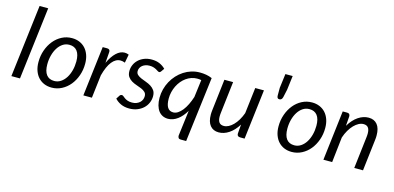

<svg xmlns="http://www.w3.org/2000/svg" viewBox="-79 -1225 3864 1885"><g transform="rotate(15 1853.0 -282.0)"><path d="M44 0 133.5 -736.5H221L131.5 0Z M461.5 -62.5Q498 -62.5 528 -82.5Q558 -102.5 579 -135.8Q600 -169 611.5 -212.5Q623 -256 623 -303.5Q623 -373.5 595.5 -409Q568 -444.5 516 -444.5Q479 -444.5 449.2 -424.8Q419.5 -405 398.5 -371.8Q377.5 -338.5 366 -295Q354.5 -251.5 354.5 -204Q354.5 -134 381.8 -98.2Q409 -62.5 461.5 -62.5ZM453.5 7Q412 7 377.5 -7.2Q343 -21.5 318 -48.5Q293 -75.5 279 -114.5Q265 -153.5 265 -203.5Q265 -267.5 285 -324Q305 -380.5 339.8 -423Q374.5 -465.5 421.8 -490Q469 -514.5 524 -514.5Q565.5 -514.5 600 -500.2Q634.5 -486 659.5 -459Q684.5 -432 698.5 -392.8Q712.5 -353.5 712.5 -304Q712.5 -240.5 692.5 -184Q672.5 -127.5 637.8 -85Q603 -42.5 555.5 -17.8Q508 7 453.5 7Z M775.5 0 836.5 -507H881Q895 -507 903 -500.5Q911 -494 911 -480.5Q911 -478.5 910.8 -474.8Q910.5 -471 910.2 -467Q910 -463 909.8 -460Q909.5 -457 909.5 -456.5L902.5 -364.5Q935 -434.5 975.2 -472.5Q1015.5 -510.5 1060 -510.5Q1081 -510.5 1102 -501.5L1086 -416Q1062.5 -425.5 1040.5 -425.5Q992 -425.5 954 -378.2Q916 -331 890.5 -235L862.5 0Z M1452.5 -425.5Q1448.5 -419.5 1444.5 -416.8Q1440.5 -414 1434.5 -414Q1427.5 -414 1419.2 -419.5Q1411 -425 1399.2 -431.8Q1387.5 -438.5 1370.5 -444.2Q1353.5 -450 1329.5 -450Q1307 -450 1288.5 -443.8Q1270 -437.5 1256.5 -426.5Q1243 -415.5 1235.8 -400.8Q1228.5 -386 1228.5 -369.5Q1228.5 -346 1244 -332Q1259.5 -318 1283 -307.8Q1306.5 -297.5 1333.8 -288Q1361 -278.5 1384.5 -264Q1408 -249.5 1423.5 -227Q1439 -204.5 1439 -168.5Q1439 -133.5 1425.2 -101.5Q1411.5 -69.5 1385.8 -45.2Q1360 -21 1323.8 -6.5Q1287.5 8 1242.5 8Q1194 8 1156.8 -9.2Q1119.5 -26.5 1096 -53.5L1118 -87.5Q1122 -94 1127.5 -97.5Q1133 -101 1141.5 -101Q1149.5 -101 1157.5 -94Q1165.5 -87 1177.5 -78.2Q1189.5 -69.5 1207.8 -62.5Q1226 -55.5 1254 -55.5Q1278.5 -55.5 1298.2 -63Q1318 -70.5 1331.8 -83Q1345.5 -95.5 1352.8 -112.2Q1360 -129 1360 -148Q1360 -173.5 1344.5 -188.5Q1329 -203.5 1305.5 -213.5Q1282 -223.5 1255 -232.2Q1228 -241 1204.5 -254.8Q1181 -268.5 1165.5 -290.5Q1150 -312.5 1150 -349Q1150 -381 1162.8 -410.8Q1175.5 -440.5 1199.5 -463.5Q1223.5 -486.5 1257.8 -500.2Q1292 -514 1335 -514Q1380.5 -514 1415.2 -498.8Q1450 -483.5 1475 -457.5Z M1866.5 171.5H1810.5Q1794.5 171.5 1788 162.2Q1781.5 153 1781.5 140.5Q1781.5 139 1782 135Q1782.5 131 1783 126.8Q1783.5 122.5 1784 119Q1784.5 115.5 1784.5 114.5L1814 -121Q1796.5 -91.5 1776.5 -68Q1756.5 -44.5 1734 -27.8Q1711.5 -11 1687 -2Q1662.5 7 1636.5 7Q1606.5 7 1582 -4.8Q1557.5 -16.5 1540.2 -39.2Q1523 -62 1513.5 -95.2Q1504 -128.5 1504 -171.5Q1504 -216.5 1515.2 -259.2Q1526.5 -302 1547.2 -340Q1568 -378 1597 -409.8Q1626 -441.5 1661.8 -464.8Q1697.5 -488 1738.5 -500.8Q1779.5 -513.5 1824.5 -513.5Q1857 -513.5 1887.8 -508.2Q1918.5 -503 1948.5 -490ZM1670 -67Q1694 -67 1717.2 -82Q1740.5 -97 1761.5 -123.5Q1782.5 -150 1800.5 -186.8Q1818.5 -223.5 1832.5 -267L1855 -444.5Q1844.5 -447 1833.8 -447.8Q1823 -448.5 1812.5 -448.5Q1782.5 -448.5 1754.5 -438.8Q1726.5 -429 1702 -411.5Q1677.5 -394 1657.5 -369.8Q1637.5 -345.5 1623.2 -316.5Q1609 -287.5 1601 -254.8Q1593 -222 1593 -187.5Q1593 -67 1670 -67Z M2162 -506.5 2124 -184.5Q2123 -174.5 2122.2 -165.5Q2121.5 -156.5 2121.5 -148Q2121.5 -107 2136.8 -87Q2152 -67 2185 -67Q2208 -67 2232.2 -79.5Q2256.5 -92 2279.2 -115Q2302 -138 2321.5 -170.5Q2341 -203 2355.5 -243L2387 -506.5H2475.5L2414.5 0H2370.5Q2355 0 2346.5 -7Q2338 -14 2338 -28.5Q2338 -29 2338.5 -37.5Q2339 -46 2339.8 -56Q2340.5 -66 2341.2 -74.5Q2342 -83 2342 -83.5L2345.5 -124Q2305 -59.5 2255 -26.2Q2205 7 2152 7Q2095.5 7 2064.2 -31.5Q2033 -70 2033 -142Q2033 -152 2033.5 -162.5Q2034 -173 2035.5 -184.5L2073.5 -506.5Z M2711.5 -715.5 2693.5 -571 2676.5 -493.5Q2673 -478 2665.2 -469.5Q2657.5 -461 2643 -461Q2630 -461 2624.5 -469.5Q2619 -478 2619 -493.5V-571L2637.5 -715.5Z M2901.5 -62.5Q2938 -62.5 2968 -82.5Q2998 -102.5 3019 -135.8Q3040 -169 3051.5 -212.5Q3063 -256 3063 -303.5Q3063 -373.5 3035.5 -409Q3008 -444.5 2956 -444.5Q2919 -444.5 2889.2 -424.8Q2859.5 -405 2838.5 -371.8Q2817.5 -338.5 2806 -295Q2794.5 -251.5 2794.5 -204Q2794.5 -134 2821.8 -98.2Q2849 -62.5 2901.5 -62.5ZM2893.5 7Q2852 7 2817.5 -7.2Q2783 -21.5 2758 -48.5Q2733 -75.5 2719 -114.5Q2705 -153.5 2705 -203.5Q2705 -267.5 2725 -324Q2745 -380.5 2779.8 -423Q2814.5 -465.5 2861.8 -490Q2909 -514.5 2964 -514.5Q3005.5 -514.5 3040 -500.2Q3074.5 -486 3099.5 -459Q3124.5 -432 3138.5 -392.8Q3152.5 -353.5 3152.5 -304Q3152.5 -240.5 3132.5 -184Q3112.5 -127.5 3077.8 -85Q3043 -42.5 2995.5 -17.8Q2948 7 2893.5 7Z M3215.5 0 3276 -507H3320.5Q3350.5 -507 3350.5 -477L3343 -379Q3383.5 -446 3434.2 -480Q3485 -514 3539.5 -514Q3596 -514 3627.2 -476Q3658.5 -438 3658.5 -365Q3658.5 -355 3658 -344.5Q3657.5 -334 3656 -322.5L3618 0H3529L3567 -322.5Q3568 -332.5 3568.8 -341.8Q3569.5 -351 3569.5 -359.5Q3569.5 -400.5 3554.2 -420.2Q3539 -440 3506.5 -440Q3482.5 -440 3457.8 -427Q3433 -414 3410 -390.2Q3387 -366.5 3367.2 -332.8Q3347.5 -299 3333.5 -257.5L3304.5 0Z"/></g></svg>

Font: LatoHex
Style: Italic
Weight: 400
Italic angle: -7°
Designer: Lukasz Dziedzic
Foundry: tyPoland Lukasz Dziedzic
Version: Version 1.104; Western+Polish opensource